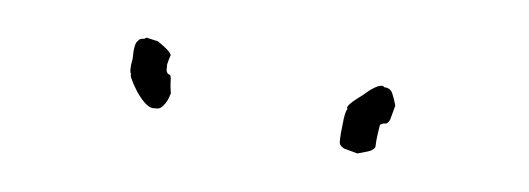

<svg xmlns="http://www.w3.org/2000/svg" viewBox="-24 -619 416 151"><g transform="rotate(5 183.5 -543.0)"><path d="M107.4 -568.4Q106.4 -565.4 105.5 -561.5Q105.5 -556.6 105.5 -556.6Q105.5 -556.6 106.4 -554.7Q107.4 -553.7 108.4 -553.7Q109.4 -552.7 109.4 -548.8Q109.4 -545.9 110.4 -539.1Q108.4 -532.2 105.5 -529.3Q103.5 -526.4 100.6 -526.4Q99.6 -526.4 98.6 -526.4Q92.8 -525.4 84 -538.1Q76.2 -550.8 78.1 -551.8Q77.1 -551.8 77.1 -555.7Q77.1 -558.6 78.1 -563.5Q78.1 -576.2 81.1 -578.1Q82 -580.1 85.9 -580.1Q86.9 -581.1 87.9 -581.1Q91.8 -580.1 96.7 -579.1Q102.5 -575.2 105.5 -572.3Q108.4 -569.3 107.4 -568.4ZM281.2 -530.3Q278.3 -530.3 277.3 -529.3Q276.4 -529.3 276.4 -528.3Q276.4 -529.3 275.4 -522.5Q274.4 -515.6 274.4 -511.7Q274.4 -509.8 270.5 -507.8Q267.6 -506.8 260.7 -504.9Q253.9 -506.8 250 -507.8Q246.1 -509.8 246.1 -512.7Q246.1 -512.7 246.1 -514.6Q246.1 -518.6 247.1 -526.4Q248 -537.1 250 -539.1Q247.1 -541 260.7 -550.8Q270.5 -559.6 275.4 -559.6Q276.4 -559.6 277.3 -558.6Q281.2 -558.6 283.2 -555.7Q285.2 -551.8 287.1 -544.9Q285.2 -538.1 284.2 -534.2Q283.2 -531.2 281.2 -530.3Z"/></g></svg>

Font: Margalida Font
Style: Regular
Weight: 400
Designer: Mateu Riera. mateurierasureda@hotmail.com
Version: Version 1.0